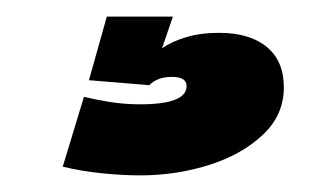

<svg xmlns="http://www.w3.org/2000/svg" viewBox="-20 -20 388 231"><path d="M148.5 191Q127.5 191 102.8 188.5Q78 186 55.5 180.5L81 96.5Q93 99.5 111 102.5Q129 105.5 148.5 105.5Q204.5 105.5 204.5 83.5Q204.5 72.5 186.5 72.5Q169.5 72.5 159.5 82.5L87 76.5L108.5 0H188L175 38Q186.5 30 203.8 24.8Q221 19.5 243.5 19.5Q280.5 19.5 301 36.5Q321.5 53.5 321.5 85Q321.5 118.5 296.2 142.2Q271 166 231.5 178.5Q192 191 148.5 191Z"/></svg>

Font: Anybody Black
Style: Regular
Weight: 900
Designer: Tyler Finck
Foundry: Etcetera Type Company
Version: Version 1.010; ttfautohint (v1.8.3) -l 8 -r 50 -G 200 -x 14 